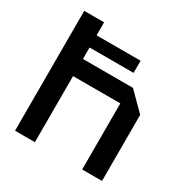

<svg xmlns="http://www.w3.org/2000/svg" viewBox="-161 -835 942 971"><g transform="rotate(30 310.0 -350.0)"><path d="M56 0V-700H172V-486H464L564 -386V0H448V-386H172V0ZM69 -553V-624H429V-553Z"/></g></svg>

Font: Tektur Medium
Style: Regular
Weight: 500
Designer: Adam Jagosz
Foundry: Adam Jagosz
Version: Version 1.005;gftools[0.9.30]